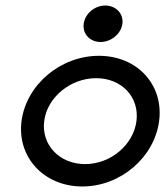

<svg xmlns="http://www.w3.org/2000/svg" viewBox="-20 -664 598 695"><path d="M344 -512C382 -512 418 -541 423 -578C428 -615 399 -644 361 -644C323 -644 288 -615 283 -578C278 -541 306 -512 344 -512ZM328 -381C421 -381 485 -312 474 -226C463 -140 381 -70 288 -70C195 -70 129 -140 140 -226C151 -312 235 -381 328 -381ZM278 11C417 11 539 -95 556 -226C573 -357 477 -462 338 -462C199 -462 75 -357 58 -226C41 -95 139 11 278 11Z"/></svg>

Font: Charger
Style: BdIt
Weight: 400
Designer: Jasper
Foundry: Cannot Into Space Fonts
Version: Version 0.98